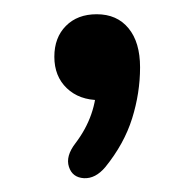

<svg xmlns="http://www.w3.org/2000/svg" viewBox="-20 -137 274 271"><path d="M86.4 65.3Q116.3 26 116.3 -20.4L120.5 4.3Q91.9 4.3 74.3 -12.5Q56.7 -29.3 56.7 -56.9Q56.7 -84 73 -100.4Q89.3 -116.9 116.5 -116.9Q145.2 -116.9 161.4 -97.1Q177.7 -77.4 177.7 -41.9Q177.7 -5.8 166.5 30.1Q155.3 65.9 128.7 98.8Q114.7 115.4 98.4 114.5Q82.1 113.5 77.3 98.5Q72.4 83.5 86.4 65.3Z"/></svg>

Font: SN Pro Thin
Style: Regular
Weight: 200
Designer: Tobias Whetton
Foundry: Supernotes
Version: Version 1.003;Glyphs 3.3 (3324)